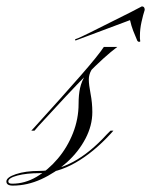

<svg xmlns="http://www.w3.org/2000/svg" viewBox="-98 -572 473 601"><path d="M10 -163H0L12 -176Q101 -274 155.5 -336.5Q210 -399 227 -425H269Q230 -396 173 -338Q116 -280 22 -177ZM249 -154Q195 -95 138 -62.5Q81 -30 26 -30Q-15 -30 -43.5 -22.5Q-72 -15 -72 -4Q-72 3 -60 3Q-20 3 16.5 -18.5Q53 -40 83 -75.5Q113 -111 130.5 -155.5Q148 -200 148 -247Q148 -275 152.5 -296Q157 -317 171 -340.5Q185 -364 215 -395L268 -425Q233 -398 214 -381.5Q195 -365 187.5 -351.5Q180 -338 180 -323Q180 -307 185.5 -278.5Q191 -250 191 -221Q191 -179 169.5 -138Q148 -97 111.5 -64Q75 -31 31 -11Q-13 9 -58 9Q-78 9 -78 -4Q-78 -17 -48 -27Q-18 -37 25 -37Q132 -37 236 -151L248 -163H257ZM138 -445 137 -449Q152 -454 182.5 -469.5Q213 -485 247.5 -502Q282 -519 309.5 -533Q337 -547 346 -552Q355 -552 355 -541Q350 -526 345 -503.5Q340 -481 340 -460Q340 -456 340 -452Q340 -448 341 -443Q341 -441 337 -441Q335 -441 332 -444Q325 -460 319 -475.5Q313 -491 309 -509Z"/></svg>

Font: Ballet 24pt
Style: Regular
Weight: 400
Designer: Maximiliano R. Sproviero
Foundry: Omnibus-Type
Version: Version 1.100